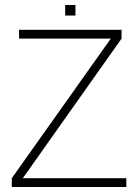

<svg xmlns="http://www.w3.org/2000/svg" viewBox="-20 -746 548 766"><path d="M484 -35V0H27V-35L422 -592H56V-627H465V-592L71 -35ZM281 -684H240V-726H281Z"/></svg>

Font: Blinker ExtraLight
Style: Regular
Weight: 200
Designer: Juergen Huber
Foundry: supertype
Version: Version 1.017;hotconv 1.0.117;makeotfexe 2.5.65602